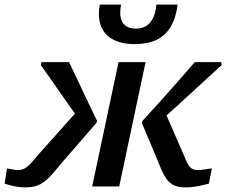

<svg xmlns="http://www.w3.org/2000/svg" viewBox="-39 -807 979 831"><path d="M759 -130 674 -325 627 -259Q674 -300 724.5 -346Q775 -392 825 -438Q875 -484 920 -525L919 -538H804Q770 -499 731.5 -455Q693 -411 653.5 -367Q614 -323 577 -283L575 -275L650 -96Q664 -60 678 -38Q692 -16 712 -6Q732 4 763 4Q782 4 800 1.5Q818 -1 834.5 -5Q851 -9 865 -12L878 -78Q866 -77 849 -74Q832 -71 815 -71Q801 -71 791 -77.5Q781 -84 774 -97Q767 -110 759 -130ZM360 0H477L591 -538H474ZM120 -130Q104 -110 91.5 -97Q79 -84 67 -77.5Q55 -71 40 -71Q28 -71 14 -74Q0 -77 -9 -78L-19 -12Q-8 -9 6 -5Q20 -1 36.5 1.5Q53 4 70 4Q103 4 125.5 -5Q148 -14 170.5 -36Q193 -58 223 -96L379 -276L381 -284Q362 -323 341 -367Q320 -411 299.5 -455Q279 -499 260 -538H140L138 -525Q159 -495 182.5 -462Q206 -429 229.5 -394.5Q253 -360 277 -327Q301 -294 323 -264L295 -326ZM544 -616Q599 -616 637.5 -634Q676 -652 699 -690Q722 -728 730 -787H638Q634 -748 621.5 -725.5Q609 -703 591 -693Q573 -683 549 -683Q523 -683 506.5 -694Q490 -705 484 -727.5Q478 -750 485 -787H393Q391 -776 390 -767Q389 -758 389 -747Q389 -704 408 -674.5Q427 -645 461.5 -630.5Q496 -616 544 -616Z"/></svg>

Font: Roboto Serif Medium
Style: Italic
Weight: 500
Italic angle: -10°
Designer: Greg Gazdowicz
Foundry: Commercial Type
Version: Version 1.008